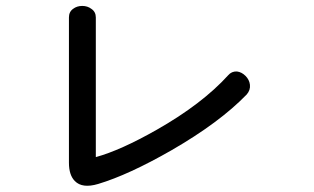

<svg xmlns="http://www.w3.org/2000/svg" viewBox="-20 -710 1040 635"><path d="M208 -652.3V-171.9Q208 -130.9 227.5 -111.3Q252 -85.9 304.7 -101.6Q405.3 -131.8 546.9 -212.9Q706.1 -304.7 795.9 -397.5Q808.6 -412.1 806.6 -429.7Q804.7 -446.3 792 -459Q779.3 -471.7 763.7 -473.6Q746.1 -474.6 734.4 -460.9Q648.4 -366.2 499 -281.2Q378.9 -212.9 296.9 -190.4V-652.3Q296.9 -670.9 282.2 -680.7Q269.5 -690.4 252 -690.4Q234.4 -690.4 221.7 -680.7Q208 -670.9 208 -652.3Z"/></svg>

Font: GungsuhChe
Style: Regular
Weight: 400
Monospace: yes
Version: Version 2.21